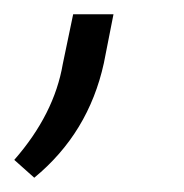

<svg xmlns="http://www.w3.org/2000/svg" viewBox="-55 -112 258 269"><path d="M-7 137 -35 112Q21 48 33 -22.5L47.5 -92H104L90.5 -23.5Q69 74.5 -7 137Z"/></svg>

Font: Roberto Sans Light
Style: Italic
Weight: 300
Italic angle: -11°
Designer: Google
Version: Version 1.00;June 11, 2020;FontCreator 12.0.0.2522 64-bit; t